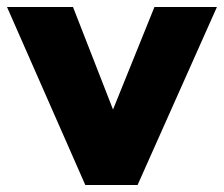

<svg xmlns="http://www.w3.org/2000/svg" viewBox="-39 -527 638 547"><path d="M579 -507 353 0H204L-19 -507H169L283 -215L401 -507Z"/></svg>

Font: Muli Black
Style: Regular
Weight: 900
Designer: Vernon Adams
Foundry: Vernon Adams
Version: Version 2.001